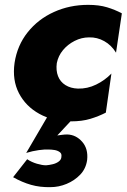

<svg xmlns="http://www.w3.org/2000/svg" viewBox="-20 -490 523 791"><path d="M214 -230Q220 -260 239.5 -283.5Q259 -307 287.5 -321.5Q316 -336 347 -336Q380 -337 409.5 -320.5Q439 -304 458 -273L482 -435Q454 -450 421 -460Q388 -470 343 -470Q267 -470 202 -440.5Q137 -411 94 -357Q51 -303 40 -231Q30 -160 58 -106Q86 -52 142 -21Q198 10 272 10Q318 10 352.5 -0.5Q387 -11 416 -26L439 -187Q412 -159 376 -141.5Q340 -124 301 -125Q271 -126 249.5 -139.5Q228 -153 219 -176.5Q210 -200 214 -230ZM205 -60 88 140Q114 132 139.5 128.5Q165 125 180 126Q192 126 204.5 128Q217 130 226 136.5Q235 143 233 155Q233 167 222.5 175Q212 183 197.5 186.5Q183 190 170 191Q154 191 132 184.5Q110 178 92 166L34 240Q71 261 108 271.5Q145 282 188 281Q222 281 254.5 267.5Q287 254 310.5 229.5Q334 205 339 169Q344 123 318.5 94Q293 65 257 64Q246 64 235.5 65.5Q225 67 216 68L332 -56Z"/></svg>

Font: Jost ExtraBold
Style: Italic
Weight: 800
Italic angle: -5°
Version: Version 3.710